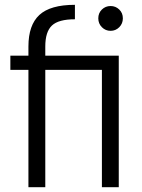

<svg xmlns="http://www.w3.org/2000/svg" viewBox="-20 -777 588 797"><path d="M168 -546H473V0H403V-487H168V0H98V-487H23V-546H98V-584Q98 -673 143.5 -715Q189 -757 291 -757V-697Q223 -697 195.5 -671Q168 -645 168 -584ZM439 -752Q460 -752 475 -737.5Q490 -723 490 -701Q490 -679 475 -664Q460 -649 439 -649Q418 -649 403 -664Q388 -679 388 -701Q388 -723 403 -737.5Q418 -752 439 -752Z"/></svg>

Font: A Bank Premium Light
Style: Regular
Weight: 300
Designer: Ninad Kale (Devanagari), Jonny Pinhorn (Latin), Htun Naung (Myanmar)
Foundry: Indian Type Foundry
Version: 4.004